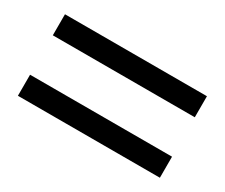

<svg xmlns="http://www.w3.org/2000/svg" viewBox="-60 -607 657 561"><g transform="rotate(30 268.5 -326.5)"><path d="M508 -189H29V-260H508ZM508 -393H29V-464H508Z"/></g></svg>

Font: Source Serif 4 Semibold
Style: Regular
Weight: 600
Designer: Frank Grießhammer
Foundry: Adobe
Version: Version 4.005;hotconv 1.1.0;makeotfexe 2.6.0